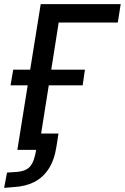

<svg xmlns="http://www.w3.org/2000/svg" viewBox="-23 -725 604 929"><path d="M-3 184 11 110 56 107Q102 104 122.5 80.5Q143 57 152 0H61L111 -312H28L41 -388H123L174 -705H561L547 -616H261L225 -388H388L377 -312H213L176 -79H260L250 -15Q240 50 212 92.5Q184 135 142 156Q100 177 45 180Z"/></svg>

Font: Nunito Sans 7pt Condensed SemiBold
Style: Italic
Weight: 600
Width: 3
Italic angle: -9°
Designer: Vernon Adams
Foundry: Vernon Adams
Version: Version 3.101;gftools[0.9.27]